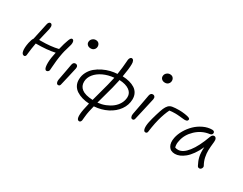

<svg xmlns="http://www.w3.org/2000/svg" viewBox="-108 -1436 3033 2395"><g transform="rotate(30 1409.0 -238.0)"><path d="M104 -64Q72.8 -64 64.5 -109.6Q56.2 -155.3 71.8 -231.9Q83.5 -287.6 100.1 -308.1Q124 -411.6 149.9 -539.1Q153.3 -559.6 162.8 -571.8Q172.4 -584 184.1 -584Q201.7 -584 209.7 -566.2Q217.8 -548.3 210.9 -513.2Q206.1 -485.4 168 -330.1H192.9Q336.4 -330.1 439.9 -356Q462.9 -452.1 481 -497.1Q498 -547.9 518.1 -547.9Q536.6 -547.9 543.5 -527.8Q550.3 -507.8 543.9 -478Q540 -460 524.2 -408.9Q508.3 -357.9 502.9 -327.1Q491.2 -269.5 484.9 -212.2Q478.5 -154.8 476.6 -116.7Q474.6 -78.6 473.1 -70.8Q470.2 -57.1 460.4 -49.1Q450.7 -41 439 -41Q410.2 -41 405.5 -106Q400.9 -170.9 419.9 -259.8Q423.8 -282.7 426.8 -294.9Q318.8 -270 153.8 -270Q152.8 -268.1 152.8 -264.2Q145.5 -226.6 140.1 -188Q134.8 -149.4 131.8 -122.1Q128.9 -94.7 127.9 -87.9Q125.5 -77.1 119.1 -70.6Q112.8 -64 104 -64Z M776.9 -559.1Q744.6 -559.1 726.3 -578.9Q708 -598.6 713.9 -627.9Q718.3 -650.9 738 -667Q757.8 -683.1 782.7 -683.1Q815.4 -683.1 831.3 -660.2Q847.2 -637.2 840.8 -606.9Q837.4 -588.9 820.6 -574Q803.7 -559.1 776.9 -559.1ZM653.8 40Q636.7 40 628.7 20.8Q620.6 1.5 626 -23.9Q640.6 -97.7 652.8 -167Q665 -236.3 669.9 -262.2Q678.2 -301.8 709 -301.8Q728 -301.8 738 -288.3Q748 -274.9 743.7 -251Q738.8 -223.6 712.6 -113.8Q686.5 -3.9 683.1 12.2Q678.2 40 653.8 40Z M1106.4 299.8Q1080.1 299.8 1073.5 262Q1066.9 224.1 1081.5 146Q1084 131.3 1103.5 46.9Q1049.3 43.9 1003.4 30.8Q957.5 17.6 920.7 -5.9Q883.8 -29.3 863.3 -66.9Q842.8 -104.5 843.8 -152.8Q844.7 -209 870.6 -258.1Q896.5 -307.1 937 -341.1Q977.5 -375 1028.3 -399.9Q1079.1 -424.8 1129.6 -437Q1180.2 -449.2 1226.6 -451.2Q1235.4 -504.9 1240.5 -554.2Q1245.6 -603.5 1247.6 -632.8Q1249.5 -662.1 1250.5 -668.9Q1253.9 -688 1263.2 -699.5Q1272.5 -710.9 1282.7 -710.9Q1302.2 -710.9 1311.5 -691.4Q1320.8 -671.9 1319.8 -645Q1319.8 -579.1 1297.9 -458Q1352.5 -456.1 1397.2 -444.3Q1441.9 -432.6 1476.6 -410.4Q1511.2 -388.2 1530 -352.1Q1548.8 -315.9 1547.9 -269Q1546.4 -187 1496.8 -116.9Q1447.3 -46.9 1361.8 -3.4Q1276.4 40 1172.9 46.9Q1157.7 103.5 1152.8 131.8Q1144.5 170.9 1139.9 219Q1135.3 267.1 1134.8 270Q1132.3 282.7 1125 291.3Q1117.7 299.8 1106.4 299.8ZM1282.7 -377Q1272.9 -328.6 1258.1 -271.2Q1243.2 -213.9 1219.7 -129.9Q1196.3 -45.9 1188.5 -16.1Q1244.6 -21.5 1296.4 -41.7Q1348.1 -62 1388.7 -93.5Q1429.2 -125 1453.9 -169.2Q1478.5 -213.4 1479.5 -263.2Q1481 -321.3 1430.4 -357.4Q1379.9 -393.6 1286.6 -397.9Q1286.1 -394.5 1284.7 -387.5Q1283.2 -380.4 1282.7 -377ZM913.6 -160.2Q912.1 -95.7 960.9 -57.9Q1009.8 -20 1119.6 -15.1Q1131.3 -60.1 1152.6 -137.5Q1173.8 -214.8 1189.5 -275.1Q1205.1 -335.4 1214.8 -382.8Q1214.8 -383.8 1215.3 -386.2Q1215.8 -388.7 1215.8 -390.1Q1132.8 -382.8 1064 -350.6Q995.1 -318.4 954.8 -268.3Q914.6 -218.3 913.6 -160.2Z M1792.5 -651.9Q1760.3 -651.9 1741.9 -671.9Q1723.6 -691.9 1729.5 -721.2Q1733.9 -744.1 1753.7 -760Q1773.4 -775.9 1798.3 -775.9Q1831.1 -775.9 1846.9 -753.2Q1862.8 -730.5 1856.4 -700.2Q1853 -681.6 1836.2 -666.7Q1819.3 -651.9 1792.5 -651.9ZM1670.4 -53.2Q1653.3 -53.2 1645.3 -72.5Q1637.2 -91.8 1642.6 -117.2Q1661.1 -210.4 1676.5 -297.4Q1691.9 -384.3 1697.3 -411.1Q1705.6 -451.2 1736.3 -451.2Q1755.4 -451.2 1765.6 -437.5Q1775.9 -423.8 1771.5 -399.9Q1765.1 -368.2 1735.1 -238Q1705.1 -107.9 1699.2 -81.1Q1694.3 -53.2 1670.4 -53.2Z M1890.6 6.8Q1867.7 6.8 1860.8 -29.1Q1854 -64.9 1866.2 -125Q1877.4 -178.2 1898.2 -247.6Q1918.9 -316.9 1934.6 -355Q1949.7 -390.1 1969.5 -410.9Q1989.3 -431.6 2021.5 -438Q2060.5 -444.8 2119.6 -444.8Q2160.2 -444.8 2203.6 -438.5Q2247.1 -432.1 2265.6 -423.8Q2285.2 -415.5 2282.2 -398.9Q2279.3 -384.8 2267.8 -379.4Q2256.3 -374 2233.4 -374Q2224.6 -374 2176.8 -379.4Q2128.9 -384.8 2100.6 -384.8Q2048.8 -384.8 2015.6 -378.9Q1981 -309.6 1954.6 -210.9Q1946.8 -182.1 1939.7 -146.7Q1932.6 -111.3 1928.7 -86.9Q1924.8 -62.5 1921.6 -40Q1918.5 -17.6 1918.5 -17.1Q1914.1 6.8 1890.6 6.8Z M2344.2 55.2Q2279.8 55.2 2251.5 8.5Q2223.1 -38.1 2238.3 -115.2Q2250 -173.3 2283.9 -231.4Q2317.9 -289.6 2365.2 -335.7Q2412.6 -381.8 2474.4 -410.9Q2536.1 -439.9 2598.1 -439.9Q2616.7 -439.9 2626.5 -430.9Q2636.2 -421.9 2633.3 -405.8Q2628.4 -381.3 2597.2 -377Q2489.3 -362.3 2408.4 -285.9Q2327.6 -209.5 2309.1 -113.8Q2302.7 -85.4 2302.2 -66.4Q2301.8 -47.4 2308.1 -17.1Q2324.2 -8.8 2352.5 -8.8Q2420.9 -8.8 2490 -96.4Q2559.1 -184.1 2618.2 -348.1Q2632.3 -384.8 2659.2 -384.8Q2678.7 -384.8 2688.2 -366.7Q2697.8 -348.6 2694.3 -318.8Q2685.5 -242.2 2684.3 -194.8Q2683.1 -147.5 2693.6 -96.9Q2704.1 -46.4 2730.5 1Q2740.7 18.1 2729.5 38.6Q2718.3 59.1 2699.2 59.1Q2686.5 59.1 2679.7 54.2Q2672.9 49.3 2667.5 38.1Q2640.1 -12.7 2627.9 -64.9Q2615.7 -117.2 2621.1 -201.2Q2591.3 -134.3 2554.9 -83.5Q2518.6 -32.7 2482.2 -3.2Q2445.8 26.4 2411.1 40.8Q2376.5 55.2 2344.2 55.2Z"/></g></svg>

Font: Shantell Sans Irregular Bouncy
Style: Italic
Weight: 300
Italic angle: -11.31°
Designer: Stephen Nixon, Anya Danilova, Shantell Martin
Foundry: Arrow Type
Version: Version 1.006;[9816181b4]